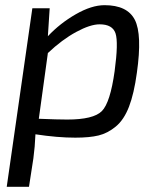

<svg xmlns="http://www.w3.org/2000/svg" viewBox="-20 -519 615 742"><path d="M172 -487 165 -379Q212 -429 273 -464Q334 -499 384 -499Q472 -499 501 -442.5Q530 -386 509 -238Q498 -157 478.5 -106.5Q459 -56 427.5 -30Q396 -4 361 4.5Q326 13 271 13Q202 13 117 0Q115 49 109 93L92 203H6L105 -487ZM165 -314 130 -60Q203 -57 240 -57Q341 -57 373.5 -89.5Q406 -122 423 -244Q438 -355 426.5 -390Q415 -425 365 -425Q329 -425 274.5 -395.5Q220 -366 165 -314Z"/></svg>

Font: Exo 2.0
Style: Italic
Weight: 400
Italic angle: -8°
Designer: Natanael Gama
Version: Version 1.001;PS 001.001;hotconv 1.0.70;makeotf.lib2.5.58329